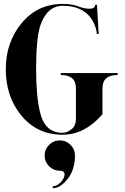

<svg xmlns="http://www.w3.org/2000/svg" viewBox="-20 -689 645 989"><path d="M366.2 112.3Q366.2 184.6 328.6 232.4Q291 280.3 252 280.3V270.5Q273.4 270.5 293 249.5Q312.5 228.5 312.5 210Q312.5 190.4 288.1 190.4Q255.9 190.4 232.9 167.5Q210 144.5 210 112.3Q210 80.1 232.9 57.1Q255.9 34.2 288.1 34.2Q320.3 34.2 343.3 57.1Q366.2 80.1 366.2 112.3ZM301.8 -4.9Q323.7 -4.9 347.4 -22.5Q371.1 -40 371.1 -78.1V-234.4Q371.1 -302.7 293 -302.7V-312.5H585.9V-302.7Q507.8 -302.7 507.8 -234.4V-100.6Q455.1 -40 394.5 -13.7Q352.5 4.9 301.8 4.9Q171.9 4.9 90.8 -92.8Q9.8 -190.4 9.8 -332Q9.8 -471.7 91.8 -570.3Q173.8 -668.9 303.7 -668.9Q349.6 -668.9 383.3 -656.2Q414.6 -644 441.9 -644Q469.7 -644 469.7 -664.1H479.5L488.3 -513.7H478.5Q478.5 -529.3 471.2 -550.8Q449.2 -614.7 392.6 -641.6Q355.5 -659.2 304.7 -659.2Q221.7 -659.2 187.5 -556.6Q166 -491.7 166 -332Q166 -193.4 186.5 -109.4Q211.9 -4.9 301.8 -4.9Z"/></svg>

Font: spinwerad
Style: Bold
Weight: 700
Width: 7
Version: Version 0.3